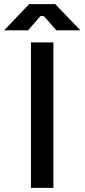

<svg xmlns="http://www.w3.org/2000/svg" viewBox="-76 -904 407 924"><path d="M73 0V-700H181V0ZM-56 -758 64 -884H190L311 -758H195L135 -827H119L59 -758Z"/></svg>

Font: Space Grotesk Medium
Style: Regular
Weight: 500
Designer: Florian Karsten
Foundry: Florian Karsten
Version: Version 2.000